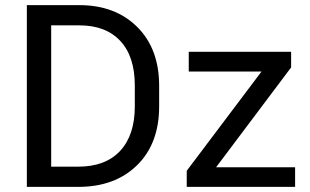

<svg xmlns="http://www.w3.org/2000/svg" viewBox="-20 -731 1211 751"><path d="M85 -710.9H290.5Q430.7 -710.9 516.6 -625.7Q602.5 -540.5 602.5 -395.5V-314.9Q602.5 -169.4 516.1 -84.7Q429.7 0 286.1 0H85ZM290.5 -631.8H180.2V-79.1H286.1Q392.6 -79.1 450 -140.9Q507.3 -202.6 507.3 -314.9V-396.5Q507.3 -510.3 450.4 -571Q393.6 -631.8 290.5 -631.8ZM710.4 0V-63L1002.9 -451.2H718.3V-528.3H1118.7V-467.3L825.2 -76.7H1134.3V0Z"/></svg>

Font: Bert Sans Medium
Style: Regular
Weight: 500
Designer: Christian Robertson, Adam Twardoch, & Cristiano Sobral
Foundry: Google
Version: Version 12.135;January 10, 2020;FontCreator 12.0.0.2547 64-b